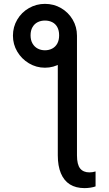

<svg xmlns="http://www.w3.org/2000/svg" viewBox="-20 -759 553 978"><path d="M372.1 -577.1V32.2Q372.1 79.1 388.2 99.1Q404.3 119.1 435.5 119.1Q451.2 119.1 466.8 114.3V190.4Q457 194.3 440.9 196.8Q424.8 199.2 411.1 199.2Q366.2 199.2 335.9 180.2Q305.7 161.1 290 123.5Q274.4 85.9 274.4 32.2V-536.1ZM209 -739.3Q253.9 -739.3 291 -717.8Q328.1 -696.3 350.1 -659.2Q372.1 -622.1 372.1 -577.1Q372.1 -533.2 350.1 -496.1Q328.1 -459 290.5 -436.5Q252.9 -414.1 209 -414.1Q165 -414.1 127.4 -436.5Q89.8 -459 67.9 -496.1Q45.9 -533.2 45.9 -577.1Q45.9 -622.1 67.9 -659.2Q89.8 -696.3 127.4 -717.8Q165 -739.3 209 -739.3ZM281.2 -579.1Q281.2 -603.5 272 -620.6Q262.7 -637.7 246.1 -646Q229.5 -654.3 209 -654.3Q188.5 -654.3 171.9 -646Q155.3 -637.7 145.5 -620.6Q135.7 -603.5 135.7 -579.1Q135.7 -554.7 145.5 -537.6Q155.3 -520.5 171.9 -511.7Q188.5 -502.9 209 -502.9Q229.5 -502.9 246.1 -511.7Q262.7 -520.5 272 -537.6Q281.2 -554.7 281.2 -579.1Z"/></svg>

Font: Pretendard Std Variable
Style: Regular
Weight: 400
Designer: Base glyphs from Inter by Rasmus Andersson; Hangeul glyphs from Noto Sans CJK(Source Han Sans) by Jang Soo-young and Kan
Foundry: Kil Hyung-jin
Version: Version 1.309;Glyphs 3.2 (3225)